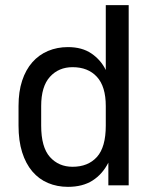

<svg xmlns="http://www.w3.org/2000/svg" viewBox="-20 -720 595 746"><path d="M244 6Q202 6 166.5 -9Q131 -24 105.5 -54Q80 -84 66 -128.5Q52 -173 52 -232V-308Q52 -364 66 -406.5Q80 -449 105.5 -478Q131 -507 166.5 -522Q202 -537 244 -537Q299 -537 335.5 -512Q372 -487 391 -448V-700H480V0H401V-88Q378 -43 339.5 -18.5Q301 6 244 6ZM262 -72Q322 -72 356.5 -110Q391 -148 391 -232V-308Q391 -384 356.5 -421.5Q322 -459 262 -459Q208 -459 174 -421.5Q140 -384 140 -308V-232Q140 -148 174 -110Q208 -72 262 -72Z"/></svg>

Font: Golos UI VF
Style: Regular
Weight: 400
Designer: A.Korolkova, Vitaly Kuzmin
Foundry: ParaType Ltd
Version: Version 2.000